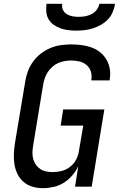

<svg xmlns="http://www.w3.org/2000/svg" viewBox="-20 -975 640 1003"><path d="M205 8Q176 8 150 0.5Q124 -7 104 -24Q84 -41 72 -65Q60 -89 55.5 -116Q51 -143 52.5 -171Q54 -199 58 -227L112 -550Q116 -577 126 -603.5Q136 -630 153 -653.5Q170 -677 193.5 -695Q217 -713 243 -724Q269 -735 297 -739Q325 -743 352 -743Q379 -743 406.5 -739.5Q434 -736 458.5 -727Q483 -718 503 -702Q523 -686 536 -664Q549 -642 553.5 -615Q558 -588 553 -560V-555H457V-558Q461 -581 454.5 -601.5Q448 -622 432 -635.5Q416 -649 395 -654Q374 -659 351 -659Q335 -659 318 -656Q301 -653 284.5 -646Q268 -639 254.5 -627Q241 -615 231 -600.5Q221 -586 215 -569.5Q209 -553 206 -536L153 -214Q150 -196 149.5 -178.5Q149 -161 153.5 -144.5Q158 -128 167.5 -114.5Q177 -101 190.5 -92Q204 -83 221 -79.5Q238 -76 256 -76Q279 -76 302.5 -82Q326 -88 345.5 -103Q365 -118 377 -140Q389 -162 392 -185L415 -319H297L310 -403H525L459 0H372L389 -107Q377 -81 357.5 -58.5Q338 -36 313.5 -20.5Q289 -5 260.5 1.5Q232 8 205 8ZM379 -815Q358 -815 337 -817.5Q316 -820 296.5 -827Q277 -834 260.5 -845.5Q244 -857 234 -874Q224 -891 222 -912.5Q220 -934 223 -955H305Q302 -938 309 -923.5Q316 -909 329 -901Q342 -893 358 -890Q374 -887 391 -887Q408 -887 425 -890Q442 -893 458 -901Q474 -909 485 -923.5Q496 -938 499 -955H581Q578 -934 569 -912.5Q560 -891 544 -874Q528 -857 507.5 -845.5Q487 -834 465.5 -827Q444 -820 422 -817.5Q400 -815 379 -815Z"/></svg>

Font: Iosevka Custom Medium Oblique
Style: Regular
Weight: 500
Italic angle: -9°
Designer: Belleve Invis
Foundry: Belleve Invis
Version: Version 27.0.1